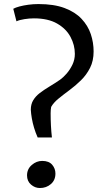

<svg xmlns="http://www.w3.org/2000/svg" viewBox="-20 -926 521 956"><path d="M167.5 -241.7Q156.9 -265.4 149.7 -289.6Q142.4 -313.8 138.5 -336.7Q134.5 -359.6 133.4 -379.4Q133.4 -407.1 145.4 -426.9Q157.4 -446.8 177.9 -462.6Q198.5 -478.4 224.7 -494.2Q251 -509.9 279.6 -529.4Q294.7 -540.1 311.7 -559.5Q328.6 -578.9 340.7 -604.1Q352.7 -629.3 352.7 -657.6Q352.7 -701.8 331 -742.3Q309.4 -782.8 264.4 -808.7Q219.3 -834.6 148.8 -834.6Q126 -834.6 101.6 -830.7Q77.1 -826.9 61.9 -819.9L46.1 -882.3Q57.3 -888.6 77.2 -893.9Q97.1 -899.2 121.7 -902.5Q146.3 -905.8 171.6 -905.8Q248.9 -905.8 301.7 -885.9Q354.5 -866 386.2 -832.1Q418 -798.1 432.1 -756.1Q446.1 -714 446.1 -669.8Q446.1 -623.3 428.5 -588.3Q410.8 -553.3 383.4 -526.4Q356.1 -499.5 326.4 -477.6Q296.6 -455.6 271.8 -435.4Q246.9 -415.3 234.7 -393.6Q233.7 -388.1 232.8 -379.2Q231.9 -370.3 232.1 -362Q232.1 -330 233.7 -299.7Q235.3 -269.4 238.5 -241.7ZM178.7 10.2Q154.1 10.2 134.4 -6.9Q114.6 -24 114.6 -52.6Q114.6 -84.1 138 -104.4Q161.4 -124.8 190.2 -124.8Q223.5 -124.8 239.8 -105.7Q256 -86.7 256 -61.9Q256 -28.9 233.3 -9.4Q210.6 10.2 178.7 10.2Z"/></svg>

Font: Merriweather 7pt Light
Style: Regular
Weight: 300
Designer: Eben Sorkin
Foundry: Eben Sorkin
Version: Version 2.200;gftools[0.9.31]